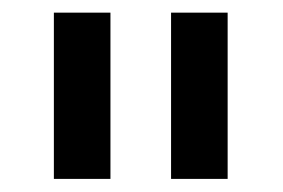

<svg xmlns="http://www.w3.org/2000/svg" viewBox="-20 -747 440 299"><path d="M152 -727.3H63.9V-468.4H152ZM334.5 -727.3H246.4V-468.4H334.5Z"/></svg>

Font: RA Harald Medium
Style: Regular
Weight: 500
Designer: Rasmus Andersson
Foundry: rsms
Version: Version 3.000;hotconv 1.0.109;makeotfexe 2.5.65596